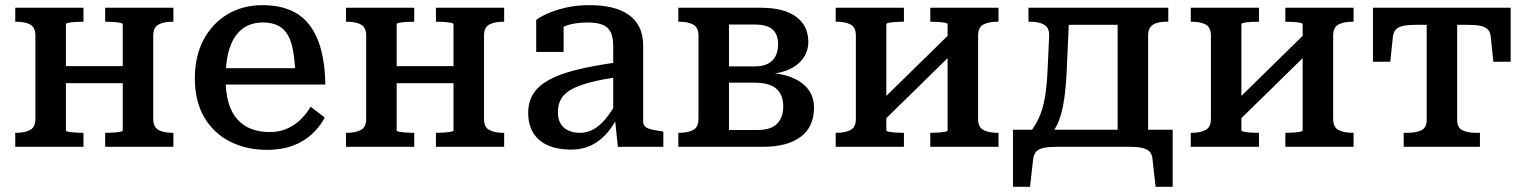

<svg xmlns="http://www.w3.org/2000/svg" viewBox="-20 -568 5903 743"><path d="M117 -108V-430Q117 -462 97 -473Q77 -484 42 -484H39V-538H303V-484H299Q286 -484 271 -483Q256 -482 245.5 -480Q235 -478 235 -474V-63Q235 -60 245.5 -58Q256 -56 271 -55Q286 -54 299 -54H303V0H39V-54H42Q76 -54 96.5 -65Q117 -76 117 -108ZM455 -63V-474Q455 -478 444 -480Q433 -482 418 -483Q403 -484 391 -484H387V-538H651V-484H648Q614 -484 593.5 -473Q573 -462 573 -430V-108Q573 -76 593.5 -65Q614 -54 648 -54H651V0H387V-54H391Q403 -54 418 -55Q433 -56 444 -58Q455 -60 455 -63ZM186 -246V-312H513V-246Z M853 -264Q853 -208 865 -168.5Q877 -129 900 -104.5Q923 -80 954 -68.5Q985 -57 1023 -57Q1063 -57 1093 -71Q1123 -85 1145 -107Q1167 -129 1182 -155L1237 -113Q1217 -76 1185.5 -47.5Q1154 -19 1111 -3.5Q1068 12 1014 12Q933 12 869.5 -20.5Q806 -53 770 -115Q734 -177 734 -265Q734 -350 767.5 -413.5Q801 -477 860 -512.5Q919 -548 996 -548Q1057 -548 1102.5 -529Q1148 -510 1177.5 -471.5Q1207 -433 1222.5 -375.5Q1238 -318 1239 -241H825V-304H1148L1123 -280Q1121 -336 1113.5 -375Q1106 -414 1091 -437Q1076 -460 1053 -470.5Q1030 -481 997 -481Q964 -481 937.5 -468.5Q911 -456 892 -429.5Q873 -403 863 -362Q853 -321 853 -264Z M1397 -108V-430Q1397 -462 1377 -473Q1357 -484 1322 -484H1319V-538H1583V-484H1579Q1566 -484 1551 -483Q1536 -482 1525.5 -480Q1515 -478 1515 -474V-63Q1515 -60 1525.5 -58Q1536 -56 1551 -55Q1566 -54 1579 -54H1583V0H1319V-54H1322Q1356 -54 1376.5 -65Q1397 -76 1397 -108ZM1735 -63V-474Q1735 -478 1724 -480Q1713 -482 1698 -483Q1683 -484 1671 -484H1667V-538H1931V-484H1928Q1894 -484 1873.5 -473Q1853 -462 1853 -430V-108Q1853 -76 1873.5 -65Q1894 -54 1928 -54H1931V0H1667V-54H1671Q1683 -54 1698 -55Q1713 -56 1724 -58Q1735 -60 1735 -63ZM1466 -246V-312H1793V-246Z M2370 -327V-269Q2315 -262 2275 -252Q2235 -242 2208.5 -230.5Q2182 -219 2167 -204.5Q2152 -190 2145.5 -172.5Q2139 -155 2139 -134Q2139 -107 2149.5 -89.5Q2160 -72 2179 -63Q2198 -54 2224 -54Q2252 -54 2276.5 -67.5Q2301 -81 2323.5 -108Q2346 -135 2369 -177L2372 -120Q2352 -78 2325.5 -49Q2299 -20 2265.5 -4.5Q2232 11 2190 11Q2139 11 2101.5 -5Q2064 -21 2044 -53Q2024 -85 2024 -131Q2024 -173 2043 -204Q2062 -235 2103 -258Q2144 -281 2210 -297.5Q2276 -314 2370 -327ZM2371 0 2359 -114 2353 -117V-389Q2353 -422 2344 -442Q2335 -462 2313.5 -471.5Q2292 -481 2254 -481Q2199 -481 2163.5 -465.5Q2128 -450 2111 -432Q2109 -440 2111.5 -448Q2114 -456 2120.5 -463.5Q2127 -471 2137 -476.5Q2147 -482 2161 -483V-367H2055V-491Q2069 -502 2097.5 -515Q2126 -528 2167.5 -538Q2209 -548 2262 -548Q2308 -548 2345.5 -539.5Q2383 -531 2411 -512Q2439 -493 2454 -463Q2469 -433 2469 -390V-97Q2469 -84 2478 -77Q2487 -70 2503 -66.5Q2519 -63 2542 -60L2547 -58V0Z M2605 -538H2924Q3014 -538 3061 -503Q3108 -468 3108 -406Q3108 -371 3088 -342.5Q3068 -314 3029 -297.5Q2990 -281 2935 -281L2958 -304V-263L2937 -287Q2997 -286 3040.5 -269.5Q3084 -253 3107 -223Q3130 -193 3130 -152Q3130 -77 3078.5 -38.5Q3027 0 2934 0H2605V-54H2608Q2642 -54 2662.5 -65Q2683 -76 2683 -108V-430Q2683 -462 2662.5 -473Q2642 -484 2608 -484H2605ZM2801 -65H2912Q2963 -65 2987 -89Q3011 -113 3011 -156Q3011 -202 2984 -225Q2957 -248 2900 -248H2768V-311H2899Q2932 -311 2952 -321.5Q2972 -332 2981.5 -351.5Q2991 -371 2991 -397Q2991 -435 2969.5 -454Q2948 -473 2902 -473H2801Z M3292 -108V-430Q3292 -462 3272 -473Q3252 -484 3217 -484H3214V-538H3478V-484H3474Q3461 -484 3446 -483Q3431 -482 3420.5 -480Q3410 -478 3410 -474V-63Q3410 -60 3420.5 -58Q3431 -56 3446 -55Q3461 -54 3474 -54H3478V0H3214V-54H3217Q3251 -54 3271.5 -65Q3292 -76 3292 -108ZM3647 -63V-474Q3647 -478 3636.5 -480Q3626 -482 3611 -483Q3596 -484 3583 -484H3580V-538H3844V-484H3841Q3806 -484 3785.5 -473Q3765 -462 3765 -430V-108Q3765 -76 3785.5 -65Q3806 -54 3841 -54H3844V0H3580V-54H3583Q3596 -54 3611 -55Q3626 -56 3636.5 -58Q3647 -60 3647 -63ZM3398 -99 3356 -144 3658 -440 3700 -395Z M4305 -24V-538H4501V-484H4498Q4475 -484 4458 -479.5Q4441 -475 4432 -463.5Q4423 -452 4423 -430V-24ZM4082 -472V-538H4363V-472ZM4440 48Q4438 28 4428 18Q4418 8 4398.5 4Q4379 0 4347 0H4071Q4040 0 4020 4Q4000 8 3990.5 18Q3981 28 3978 48L3966 155H3900V-66H4518V155H4452ZM4034 -299 4040 -429Q4041 -461 4020.5 -472.5Q4000 -484 3966 -484H3960V-538H4119L4108 -296Q4105 -231 4098 -183.5Q4091 -136 4078.5 -103Q4066 -70 4045 -46H3959Q3984 -77 3999.5 -110Q4015 -143 4023 -188Q4031 -233 4034 -299Z M4666 -108V-430Q4666 -462 4646 -473Q4626 -484 4591 -484H4588V-538H4852V-484H4848Q4835 -484 4820 -483Q4805 -482 4794.5 -480Q4784 -478 4784 -474V-63Q4784 -60 4794.5 -58Q4805 -56 4820 -55Q4835 -54 4848 -54H4852V0H4588V-54H4591Q4625 -54 4645.5 -65Q4666 -76 4666 -108ZM5021 -63V-474Q5021 -478 5010.5 -480Q5000 -482 4985 -483Q4970 -484 4957 -484H4954V-538H5218V-484H5215Q5180 -484 5159.5 -473Q5139 -462 5139 -430V-108Q5139 -76 5159.5 -65Q5180 -54 5215 -54H5218V0H4954V-54H4957Q4970 -54 4985 -55Q5000 -56 5010.5 -58Q5021 -60 5021 -63ZM4772 -99 4730 -144 5032 -440 5074 -395Z M5559 -472V-538H5826V-329H5759L5749 -424Q5748 -443 5738 -453.5Q5728 -464 5709 -468Q5690 -472 5658 -472ZM5560 -472H5461Q5430 -472 5410.5 -468Q5391 -464 5381.5 -453.5Q5372 -443 5370 -424L5360 -329H5293V-538H5560ZM5619 -104Q5619 -74 5639 -64Q5659 -54 5694 -54H5707V0H5412V-54H5426Q5460 -54 5480.5 -64Q5501 -74 5501 -104V-538H5619Z"/></svg>

Font: Roboto Serif Medium
Style: Regular
Weight: 500
Designer: Greg Gazdowicz
Foundry: Commercial Type
Version: Version 1.008